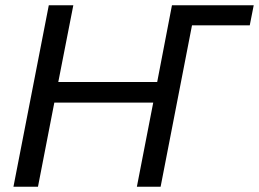

<svg xmlns="http://www.w3.org/2000/svg" viewBox="-20 -708 982 728"><path d="M499 0 561 -319H186L124 0H31L165 -688H258L201 -397H576L632 -688H942L927 -612H708L589 0Z"/></svg>

Font: Libra Sans Modern
Style: Italic
Weight: 400
Italic angle: -12°
Foundry: Stefan Peev, Context Ltd
Version: Version 1.000